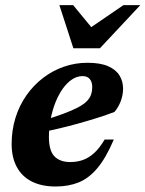

<svg xmlns="http://www.w3.org/2000/svg" viewBox="-20 -700 556 734"><path d="M295 -409Q274.5 -409 255.2 -396.2Q236 -383.5 220 -361Q204 -338.5 192.2 -309Q180.5 -279.5 173.8 -245.8Q167 -212 167 -177Q167 -124 188.2 -102.2Q209.5 -80.5 248.5 -80.5Q275 -80.5 297.2 -88.5Q319.5 -96.5 340 -115Q360.5 -133.5 380 -166.5H415Q385.5 -97 352.8 -57.8Q320 -18.5 281 -2.8Q242 13 193 13Q139 13 101.2 -6.2Q63.5 -25.5 44 -62Q24.5 -98.5 24.5 -149.5Q24.5 -202.5 39.2 -249.8Q54 -297 81 -335.5Q108 -374 144.5 -402Q181 -430 224.2 -445Q267.5 -460 314.5 -460Q363.5 -460 393.5 -446.8Q423.5 -433.5 437 -411.2Q450.5 -389 450.5 -361Q450.5 -337.5 441.8 -313.8Q433 -290 417.5 -272Q386 -260 351 -249Q316 -238 279.2 -227.8Q242.5 -217.5 205.5 -208.8Q168.5 -200 132.5 -192.5L134.5 -236.5Q185.5 -251.5 220.5 -264.5Q255.5 -277.5 277.8 -289.2Q300 -301 311.8 -313Q323.5 -325 328 -338.2Q332.5 -351.5 332.5 -367Q332.5 -380.5 328.2 -389.8Q324 -399 316 -404Q308 -409 295 -409ZM516.5 -680.5 362 -515.5H260.5L207 -680.5H259.5L344 -578H302L452 -680.5Z"/></svg>

Font: Newsreader 16pt 16pt
Style: Bold Italic
Weight: 700
Italic angle: -17°
Version: Version 1.003